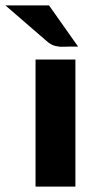

<svg xmlns="http://www.w3.org/2000/svg" viewBox="-83 -693 359 713"><path d="M-63 -673H99L207 -520H176Q171 -520 158 -519.5Q145 -519 139.5 -519.5Q134 -520 124 -522Q114 -524 105 -529.5Q96 -535 85 -545ZM49 0V-472H197V0Z"/></svg>

Font: Coval
Style: Black
Weight: 1000
Foundry: Context Ltd
Version: Version 001.000